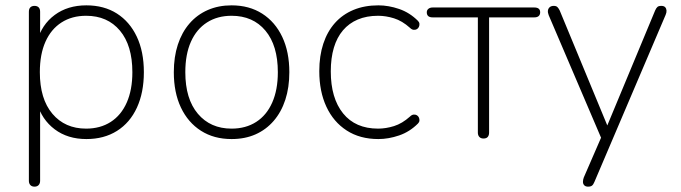

<svg xmlns="http://www.w3.org/2000/svg" viewBox="-20 -512 2546 718"><path d="M109 186Q99 186 93.5 180Q88 174 88 164V-468Q88 -479 93.5 -484.5Q99 -490 109 -490Q119 -490 124.5 -484.5Q130 -479 130 -468V-358H119Q136 -420 184.5 -456Q233 -492 303 -492Q369 -492 417 -461.5Q465 -431 491.5 -375Q518 -319 518 -242Q518 -166 492 -109.5Q466 -53 417.5 -22.5Q369 8 303 8Q233 8 184.5 -28.5Q136 -65 119 -126H130V164Q130 174 124.5 180Q119 186 109 186ZM302 -31Q355 -31 394 -56Q433 -81 454 -128.5Q475 -176 475 -242Q475 -342 428.5 -397.5Q382 -453 302 -453Q249 -453 210 -428Q171 -403 150 -356Q129 -309 129 -242Q129 -142 176 -86.5Q223 -31 302 -31Z M846 8Q780 8 731.5 -23Q683 -54 656.5 -110Q630 -166 630 -242Q630 -299 645 -345Q660 -391 688.5 -424Q717 -457 757 -474.5Q797 -492 846 -492Q912 -492 960.5 -461Q1009 -430 1035.5 -374Q1062 -318 1062 -242Q1062 -185 1047 -139Q1032 -93 1003.5 -60Q975 -27 935.5 -9.5Q896 8 846 8ZM846 -31Q899 -31 938 -56Q977 -81 998 -128.5Q1019 -176 1019 -242Q1019 -342 972.5 -397.5Q926 -453 846 -453Q793 -453 754 -428Q715 -403 694 -356Q673 -309 673 -242Q673 -142 720 -86.5Q767 -31 846 -31Z M1395 8Q1326 8 1276.5 -24Q1227 -56 1200.5 -113Q1174 -170 1174 -246Q1174 -303 1189 -348.5Q1204 -394 1232.5 -426Q1261 -458 1302 -475Q1343 -492 1395 -492Q1433 -492 1472.5 -478.5Q1512 -465 1543 -434Q1548 -429 1548.5 -423Q1549 -417 1546.5 -411.5Q1544 -406 1539 -403Q1534 -400 1527 -400.5Q1520 -401 1513 -408Q1484 -434 1453.5 -443.5Q1423 -453 1394 -453Q1351 -453 1318 -439Q1285 -425 1262.5 -398.5Q1240 -372 1228.5 -333.5Q1217 -295 1217 -245Q1217 -145 1263 -88Q1309 -31 1394 -31Q1423 -31 1453.5 -40.5Q1484 -50 1513 -76Q1520 -83 1527 -83.5Q1534 -84 1539 -81Q1544 -78 1546.5 -72.5Q1549 -67 1548.5 -61Q1548 -55 1543 -50Q1512 -19 1472.5 -5.5Q1433 8 1395 8Z M1788 6Q1778 6 1772.5 0Q1767 -6 1767 -16V-447H1598Q1576 -447 1576 -466Q1576 -474 1582 -479Q1588 -484 1598 -484H1978Q2000 -484 2000 -466Q2000 -457 1994.5 -452Q1989 -447 1978 -447H1809V-16Q1809 -6 1804 0Q1799 6 1788 6Z M2179 186Q2170 186 2165 181Q2160 176 2160 168Q2160 160 2163 152L2232 -7V13L2032 -455Q2028 -465 2029 -472.5Q2030 -480 2035.5 -485Q2041 -490 2051 -490Q2060 -490 2064.5 -485.5Q2069 -481 2073 -473L2263 -14H2239L2430 -473Q2434 -482 2438.5 -486Q2443 -490 2453 -490Q2463 -490 2467.5 -485Q2472 -480 2472.5 -472.5Q2473 -465 2469 -456L2203 168Q2199 178 2194 182Q2189 186 2179 186Z"/></svg>

Font: Nunito ExtraLight
Style: Regular
Weight: 200
Designer: Vernon Adams
Foundry: Vernon Adams
Version: Version 3.602;April 4, 2023;FontCreator 14.0.0.2856 64-bit